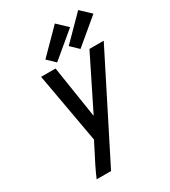

<svg xmlns="http://www.w3.org/2000/svg" viewBox="-232 -1097 1074 1211"><g transform="rotate(-30 305.0 -491.5)"><path d="M105 0H210L581 -735H477L289 -356L230 -735H125L216 -226L184 -163Q163 -123 143 -82.5Q123 -42 105 0ZM428 -763 610 -915 538 -983 373 -816ZM258 -763 440 -915 368 -983 203 -816Z"/></g></svg>

Font: Iosevka Sparkle Medium Oblique
Style: Regular
Weight: 500
Italic angle: -9°
Designer: Belleve Invis
Foundry: Belleve Invis
Version: Version 4.5.0; ttfautohint (v1.8.3)